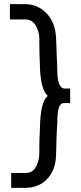

<svg xmlns="http://www.w3.org/2000/svg" viewBox="-20 -774 390 928"><path d="M257 -179Q254 -140 253 -98.5Q252 -57 251 -25Q249 48 208 91Q167 134 101 134H34V62H108Q139 61 154.5 31Q170 1 170 -33.5Q170 -68 170.5 -96Q171 -124 173 -154Q175 -284 211 -310Q175 -343 173 -456Q170 -516 170 -590Q170 -618 154.5 -647.5Q139 -677 108 -680H28V-754H101Q162 -754 204.5 -710Q247 -666 251 -591Q252 -566 254 -512.5Q256 -459 257 -434Q257 -350 290 -346H319V-276H288Q270 -274 263.5 -250.5Q257 -227 257 -179Z"/></svg>

Font: Rambla
Style: Regular
Weight: 400
Designer: Martin Sommaruga
Foundry: Martin Sommaruga
Version: Version 1.001